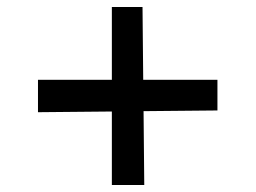

<svg xmlns="http://www.w3.org/2000/svg" viewBox="-20 -531 734 551"><path d="M89 -302H301V-511H389L391 -302H604V-214L392 -212L394 0H301V-211L89 -209Z"/></svg>

Font: Andada Pro
Style: Bold
Weight: 700
Designer: Carolina Giovagnoli
Foundry: Huerta Tipografica
Version: Version 3.005; ttfautohint (v1.8.4)